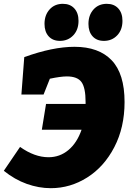

<svg xmlns="http://www.w3.org/2000/svg" viewBox="-31 -970 679 1005"><path d="M621 -436Q621 -303 567.5 -200Q514 -97 425.5 -41Q337 15 235 15Q172 15 109 -7.5Q46 -30 -11 -76L74 -201Q150 -147 223 -147Q282 -147 327 -184.5Q372 -222 396 -291H188L210 -426H417V-436Q417 -511 395.5 -540.5Q374 -570 319 -570Q287 -570 230 -558L197 -475H81L96 -671Q245 -725 359 -725Q486 -725 553.5 -654.5Q621 -584 621 -436ZM202 -845Q202 -891 228.5 -920.5Q255 -950 298 -950Q336 -950 358 -926Q380 -902 380 -861Q380 -814 352.5 -785Q325 -756 283 -756Q245 -756 223.5 -780Q202 -804 202 -845ZM432 -845Q432 -891 458.5 -920.5Q485 -950 528 -950Q566 -950 588 -926Q610 -902 610 -861Q610 -814 582.5 -785Q555 -756 513 -756Q475 -756 453.5 -780Q432 -804 432 -845Z"/></svg>

Font: Bitter Pro Black
Style: Italic
Weight: 900
Italic angle: -9°
Designer: Sol Matas, and Bitter project Authors
Foundry: Sol Matas
Version: Version 1.010